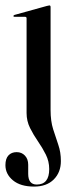

<svg xmlns="http://www.w3.org/2000/svg" viewBox="-27 -462 268 708"><path d="M159.5 -56.5Q159.5 -15.5 169 14.5Q178.5 44.5 188 72Q197.5 99.5 197.5 132Q197.5 173.5 171.2 199.8Q145 226 98.5 226Q48.5 226 20.8 203Q-7 180 -7 147Q-7 123 4.2 111Q15.5 99 34.5 99Q53 99 65 111.8Q77 124.5 77 145.5V179Q77 218.5 108.5 218.5Q154.5 218.5 154.5 161.5Q154.5 133 142 108Q129.5 83 113 59.2Q96.5 35.5 83.8 10Q71 -15.5 71 -45.5V-394.5Q71 -400 65 -400H26.5Q22.5 -400 22.5 -403Q22.5 -405.5 26.5 -407L145.5 -440Q152.5 -442 155 -442Q159.5 -442 159.5 -436Z"/></svg>

Font: Fraunces 144pt S000
Style: Regular
Weight: 400
Version: Version 1.000; ttfautohint (v1.8.3)